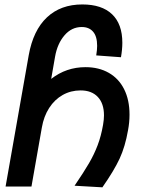

<svg xmlns="http://www.w3.org/2000/svg" viewBox="-20 -818 640 842"><path d="M432 -271Q436 -294 436 -312Q436 -364 409 -392.8Q382 -421.5 333.5 -421.5Q290.5 -421.5 255 -401.5Q219.5 -381.5 195.8 -344.8Q172 -308 163.5 -258.5L118 0H4.5L106 -576Q125.5 -685 185.8 -741.8Q246 -798.5 341 -798.5Q426.5 -798.5 471.5 -755.5Q516.5 -712.5 516.5 -630.5Q516.5 -601.5 510.5 -567L402 -575Q406 -600 406 -617Q406 -658.5 388.2 -679Q370.5 -699.5 338.5 -699.5Q294 -699.5 262.8 -663Q231.5 -626.5 221.5 -569.5L204.5 -472Q270.5 -523.5 355 -523.5Q413.5 -523.5 457.2 -498.5Q501 -473.5 524.5 -426.5Q548 -379.5 548 -315.5Q548 -281.5 541.5 -247Q529 -175 504.5 -122.2Q480 -69.5 429 3.5L307 -3.5Q347.5 -63 370.2 -102Q393 -141 408.2 -181.2Q423.5 -221.5 432 -271Z"/></svg>

Font: JuliaMono SemiBold
Style: Italic
Weight: 600
Italic angle: -9°
Monospace: yes
Designer: cormullion
Foundry: corm
Version: Version 0.056; ttfautohint (v1.8.4)